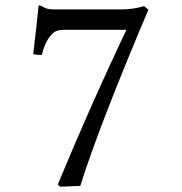

<svg xmlns="http://www.w3.org/2000/svg" viewBox="-20 -683 680 717"><path d="M222.2 -571.8Q203.1 -571.8 189.9 -566.9Q176.8 -562 161.4 -540Q146 -518.1 136.2 -478Q120.1 -477.1 104 -481Q116.2 -582 124 -660.2Q124 -663.1 127.9 -663.1Q131.8 -662.1 145 -655Q158.2 -647.9 178.2 -647.9H434.1Q477.1 -647.9 518.1 -660.2L534.2 -647Q349.1 -210 279.8 11.2L204.1 14.2L195.8 5.9Q320.8 -295.9 452.1 -571.8Z"/></svg>

Font: Linux Libertine Mono
Style: Mono
Weight: 400
Designer: Philipp H. Poll
Foundry: Philipp H. Poll
Version: Version 5.1.7 ; ttfautohint (v0.9)